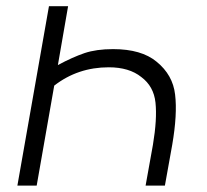

<svg xmlns="http://www.w3.org/2000/svg" viewBox="-20 -582 648 602"><path d="M520 -128 497 0H436.5L459.5 -128Q473 -208.5 467.5 -260.5Q462 -311.5 423 -340.5Q385 -371 321 -371Q224 -371 150 -313.5L95 0H34.5L133.5 -562.5H193.5L161.5 -378Q207 -402.5 245 -415.5Q282 -428 334.5 -428Q423.5 -428 471 -388.5Q522 -347 529 -285.5Q536.5 -224 520 -128Z"/></svg>

Font: Russisch Sans Light
Style: Italic
Weight: 300
Italic angle: -10°
Designer: Michael Sharanda (font) & Cristiano Sobral (main changes)
Foundry: Michael Sharanda
Version: Version 2.00;September 8, 2020;FontCreator 13.0.0.2681 64-bi